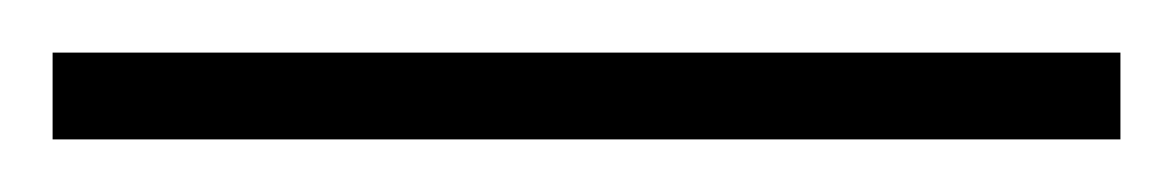

<svg xmlns="http://www.w3.org/2000/svg" viewBox="-22 71 446 73"><path d="M404 124H-2V91H404Z"/></svg>

Font: Noto Sans Gujarati UI ExtraLight
Style: Regular
Weight: 200
Designer: Jelle Bosma - Monotype Design Team, Universal Thirst
Foundry: Monotype Imaging Inc.
Version: Version 2.106; ttfautohint (v1.8.4.7-5d5b)